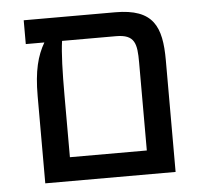

<svg xmlns="http://www.w3.org/2000/svg" viewBox="-45 -611 704 659"><g transform="rotate(-5 307.0 -282.0)"><path d="M124 -482C99 -439 85 -388 85 -300V0H534V-385C534 -501 507 -564 375 -564H60V-482ZM177 -294C177 -377 179 -441 185 -482H371C436 -482 442 -450 442 -385V-82H177Z"/></g></svg>

Font: FiraGO Unicode
Style: Regular
Weight: 400
Designer: bBox Type
Foundry: bBox Type GmbH
Version: Version 1.001;PS 001.001;hotconv 1.0.88;makeotf.lib2.5.64775